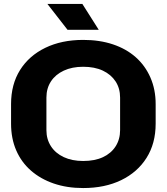

<svg xmlns="http://www.w3.org/2000/svg" viewBox="-20 -941 843 972"><path d="M401 11Q319 11 252 -12Q185 -35 136.5 -77.5Q88 -120 62 -180Q36 -240 36 -315V-414Q36 -514 81.5 -586.5Q127 -659 209.5 -699Q292 -739 401 -739Q484 -739 551.5 -716.5Q619 -694 667 -651.5Q715 -609 741.5 -548.5Q768 -488 768 -414V-315Q768 -215 722 -142Q676 -69 593.5 -29Q511 11 401 11ZM401 -126Q460 -126 501.5 -145.5Q543 -165 565.5 -200.5Q588 -236 588 -282V-447Q588 -494 565 -529Q542 -564 500.5 -583.5Q459 -603 401 -603Q345 -603 303 -583.5Q261 -564 238 -529Q215 -494 215 -447V-282Q215 -236 238 -200.5Q261 -165 303 -145.5Q345 -126 401 -126ZM322 -790 220 -921H397L480 -790Z"/></svg>

Font: Hubot Sans Condensed ExtraLight
Style: Bold
Weight: 700
Version: Version 2.000